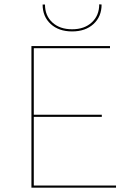

<svg xmlns="http://www.w3.org/2000/svg" viewBox="-20 -872 619 892"><path d="M178 -851H189Q189 -799 223.5 -767.5Q258 -736 315 -736Q372 -736 406.5 -768Q441 -800 441 -852L452 -851Q452 -795 414.5 -760.5Q377 -726 315 -726Q253 -726 215.5 -760.5Q178 -795 178 -851ZM519 -10V0H126V-658H491V-648H137V-339H453V-329H137V-10Z"/></svg>

Font: Ysabeau Infant Hairline
Style: Regular
Weight: 100
Designer: Christian Thalmann (Catharsis Fonts)
Version: Version 0.003